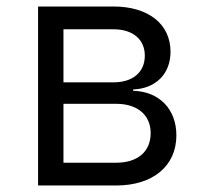

<svg xmlns="http://www.w3.org/2000/svg" viewBox="-20 -570 640 590"><path d="M337 0C450 0 522 -60 522 -154C522 -235 469 -289 389 -291V-295C459 -298 504 -343 504 -411C504 -496 436 -550 329 -550H97V0ZM175 -480H329C388 -480 425 -449 425 -399C425 -348 388 -317 329 -317H175ZM175 -251H337C403 -251 443 -216 443 -161C443 -104 403 -70 337 -70H175Z"/></svg>

Font: Tekne LDO Light
Style: Regular
Weight: 300
Monospace: yes
Designer: Alessio Laiso, Mario Rullo, Paolo Rosset
Foundry: Alessio Laiso
Version: Version 1.000;hotconv 1.0.109;makeotfexe 2.5.65596